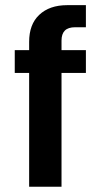

<svg xmlns="http://www.w3.org/2000/svg" viewBox="-20 -710 374 730"><path d="M213.9 -555.7V-519.5H306.6V-432.6H213.9V0H90.8V-432.6H36.1V-519.5H90.8V-550.8Q90.8 -617.2 128.9 -653.3Q168 -690.4 235.4 -690.4H306.6V-606.4H265.6Q239.3 -606.4 226.6 -593.8Q213.9 -581.1 213.9 -555.7Z"/></svg>

Font: Altinn-DIN
Style: DIN-Bold
Weight: 700
Designer: Charles Nix
Foundry: Altinn
Version: Version 2.00